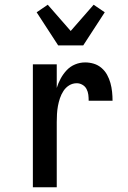

<svg xmlns="http://www.w3.org/2000/svg" viewBox="-20 -792 540 812"><path d="M119 0V-520H220V-420Q226 -440 236.5 -459.5Q247 -479 262 -495Q277 -511 297.5 -519.5Q318 -528 340 -528Q359 -528 377 -522.5Q395 -517 409.5 -504.5Q424 -492 433 -475.5Q442 -459 447 -441Q452 -423 454 -404Q456 -385 456 -366H355Q355 -379 353.5 -391.5Q352 -404 346 -415.5Q340 -427 328.5 -433.5Q317 -440 305 -440Q287 -440 272.5 -431Q258 -422 248.5 -407.5Q239 -393 233.5 -376.5Q228 -360 225 -343.5Q222 -327 221 -310Q220 -293 220 -276V0ZM226 -600 135 -740 182 -772 279 -661 376 -772 423 -740 332 -600Z"/></svg>

Font: Iosevka SS18 Semibold
Style: Regular
Weight: 600
Monospace: yes
Designer: Belleve Invis
Foundry: Belleve Invis
Version: Version 25.1.1; ttfautohint (v1.8.4)